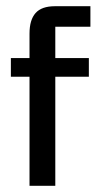

<svg xmlns="http://www.w3.org/2000/svg" viewBox="-20 -596 318 618"><path d="M75 2V-488Q75 -532 94.5 -554Q114 -576 157 -576H271V-510H158V2ZM15 -349V-409H266V-349Z"/></svg>

Font: Darker Grotesque SemiBold
Style: Regular
Weight: 600
Designer: Gabriel Lam
Foundry: TypeRant
Version: Version 1.000;gftools[0.9.28]